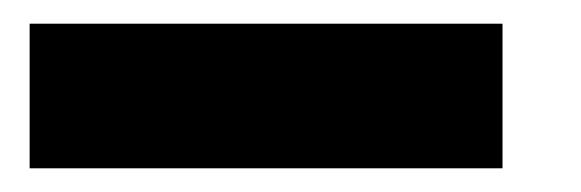

<svg xmlns="http://www.w3.org/2000/svg" viewBox="-20 18 490 162"><path d="M5 38H404V160H5Z"/></svg>

Font: League Mono Condensed ExtraBold
Style: Regular
Weight: 800
Width: 1
Designer: Tyler Finck
Foundry: The League of Moveable Type / Tyler Finck
Version: Version 2.210